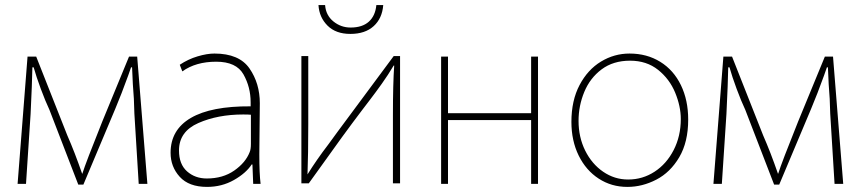

<svg xmlns="http://www.w3.org/2000/svg" viewBox="-20 -698 3371 753"><path d="M88 -476H122L244 -167Q273 -101 302 -17H303Q316 -59 381 -221L486 -476H518L558 23H524L507 -253Q506 -311 501 -368L498 -434H494Q490 -420 457 -333L432 -271L307 26H287L174 -267Q158 -301 140 -349.5Q122 -398 112 -434H107Q106 -373 100 -251L82 23H49Z M997 -93Q997 -17 1002 23H973L970 -53H967Q945 -19 897.5 8Q850 35 792 35Q721 35 685 -4.5Q649 -44 649 -99Q649 -189 728.5 -235.5Q808 -282 963 -281V-297Q963 -356 935 -406Q907 -456 828 -456Q748 -456 695 -418L685 -444Q718 -466 755 -477Q792 -488 821 -488Q918 -488 958.5 -429.5Q999 -371 999 -293ZM964 -248Q954 -249 934 -249Q834 -249 758 -215.5Q682 -182 682 -108Q682 -54 713.5 -26Q745 2 791 2Q854 2 898.5 -29Q943 -60 959 -101Q964 -112 964 -134Z M1255 -678Q1258 -638 1287.5 -614Q1317 -590 1355 -590Q1401 -590 1426.5 -613Q1452 -636 1456 -678H1483Q1479 -626 1445.5 -595.5Q1412 -565 1354 -565Q1297 -565 1264.5 -597.5Q1232 -630 1229 -678ZM1189 -212Q1189 -93 1186 -14Q1222 -72 1268 -132L1303 -180L1524 -478H1549V21H1521V-247Q1521 -369 1526 -441H1524Q1502 -404 1477 -369Q1452 -334 1429 -304L1400 -266Q1330 -174 1222 -22L1191 21H1162V-478H1189Z M1710 -476H1737V-254H2063V-476H2090V23H2063V-227H1737V23H1710Z M2440 35Q2378 35 2328 2.5Q2278 -30 2249.5 -88Q2221 -146 2221 -220Q2221 -304 2253 -364.5Q2285 -425 2337 -456.5Q2389 -488 2449 -488Q2517 -488 2569.5 -455.5Q2622 -423 2650.5 -364Q2679 -305 2679 -229Q2679 -141 2644 -81.5Q2609 -22 2554 6.5Q2499 35 2441 35ZM2444 6Q2500 6 2547 -24.5Q2594 -55 2622 -109.5Q2650 -164 2650 -231Q2650 -281 2628 -334.5Q2606 -388 2561 -424Q2516 -460 2451 -460Q2385 -460 2339.5 -426Q2294 -392 2271.5 -337.5Q2249 -283 2249 -224Q2249 -160 2275 -107.5Q2301 -55 2345.5 -24.5Q2390 6 2443 6Z M2817 -476H2851L2973 -167Q3002 -101 3031 -17H3032Q3045 -59 3110 -221L3215 -476H3247L3287 23H3253L3236 -253Q3235 -311 3230 -368L3227 -434H3223Q3219 -420 3186 -333L3161 -271L3036 26H3016L2903 -267Q2887 -301 2869 -349.5Q2851 -398 2841 -434H2836Q2835 -373 2829 -251L2811 23H2778Z"/></svg>

Font: LINE Seed Sans KR Thin
Style: Regular
Weight: 250
Designer: LINE BX Design & Sandoll Inc & Dalton Maag Ltd
Foundry: Sandoll Inc.
Version: Version 1.000